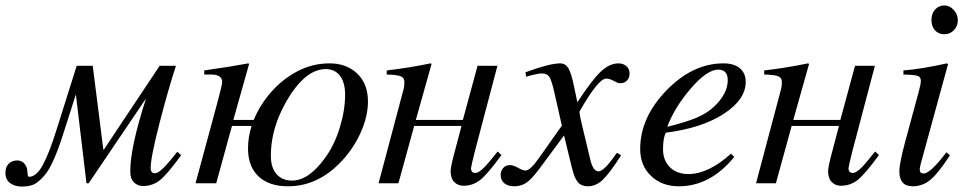

<svg xmlns="http://www.w3.org/2000/svg" viewBox="-65 -674 3562 706"><path d="M587 -116 601 -103Q550 -33 523 -11.5Q496 10 461 10Q441 10 427.5 -3.5Q414 -17 414 -44Q414 -133 472 -312L261 0H253L214 -327L166 -177Q131 -68 101 -32Q82 -9 64.5 1.5Q47 12 15 12Q-10 12 -27.5 -0.5Q-45 -13 -45 -38Q-45 -61 -32.5 -72.5Q-20 -84 -2 -84Q21 -84 32 -61Q35 -55 35.5 -45Q36 -35 37 -29.5Q38 -24 42 -24Q69 -24 92.5 -67.5Q116 -111 142 -194L217 -432H276L315 -124H317L522 -432H582Q554 -347 521.5 -221Q489 -95 489 -56Q489 -37 505 -37Q523 -37 566 -90Z M793 -233H868Q891 -289 932.5 -336Q974 -383 1027 -411Q1083 -441 1147 -441Q1209 -441 1248.5 -403.5Q1288 -366 1288 -301Q1288 -244 1259.5 -182.5Q1231 -121 1182 -72Q1099 11 994 11Q924 11 885.5 -25.5Q847 -62 847 -128Q847 -170 860 -211H788L730 0H654L733 -292Q752 -362 752 -372Q752 -400 711 -400H686V-415Q791 -430 848 -441L851 -439ZM1204 -326Q1204 -371 1185 -395.5Q1166 -420 1133 -420Q1066 -420 1005 -329Q931 -216 931 -101Q931 -57 952 -33.5Q973 -10 1009 -10Q1070 -10 1130 -93Q1164 -139 1184 -203.5Q1204 -268 1204 -326Z M1765 -117 1779 -104Q1728 -34 1701 -12.5Q1674 9 1639 9Q1619 9 1605.5 -4.5Q1592 -18 1592 -45Q1592 -61 1608 -120L1632 -211H1458L1400 0H1327L1420 -350Q1422 -360 1422 -373Q1422 -388 1408.5 -393.5Q1395 -399 1357 -400V-415Q1436 -424 1518 -441L1522 -439L1464 -233H1637L1691 -432H1764L1681 -117Q1667 -61 1667 -56Q1667 -38 1683 -38Q1702 -38 1744 -91Q1751 -99 1765 -117Z M2046 -355 2058 -298Q2111 -379 2143.5 -410Q2176 -441 2209 -441Q2227 -441 2238.5 -430.5Q2250 -420 2250 -404Q2250 -388 2240.5 -378Q2231 -368 2216 -368Q2207 -368 2192 -376.5Q2177 -385 2164 -385Q2135 -385 2066 -264Q2066 -251 2074 -219L2106 -85Q2116 -44 2136 -44Q2152 -44 2183 -84Q2186 -88 2190 -93.5Q2194 -99 2197 -103.5Q2200 -108 2204 -112L2219 -103Q2176 -36 2151 -12.5Q2126 11 2097 11Q2073 11 2060 -4Q2047 -19 2038 -57L2009 -176L1921 -57Q1890 -15 1870.5 -2Q1851 11 1826 11Q1803 11 1789.5 0Q1776 -11 1776 -31Q1776 -46 1785.5 -56.5Q1795 -67 1810 -67Q1822 -67 1842 -56Q1857 -47 1868 -47Q1885 -47 1919 -96L2001 -212L1973 -336Q1963 -380 1954.5 -392Q1946 -404 1927 -404Q1915 -404 1888 -397L1870 -392L1867 -408L1878 -412Q1958 -441 1995 -441Q2014 -441 2025 -423Q2036 -405 2046 -355Z M2623 -109 2635 -97Q2547 11 2431 11Q2369 11 2329 -27Q2289 -65 2289 -126Q2289 -242 2385.5 -341.5Q2482 -441 2595 -441Q2634 -441 2655.5 -423Q2677 -405 2677 -373Q2677 -308 2596.5 -255.5Q2516 -203 2383 -186Q2373 -166 2373 -125Q2373 -84 2398.5 -59Q2424 -34 2466 -34Q2540 -34 2623 -109ZM2389 -209 2390 -208Q2458 -225 2496 -241Q2534 -257 2561 -282Q2611 -330 2611 -379Q2611 -418 2576 -418Q2535 -418 2475.5 -349Q2416 -280 2389 -209Z M3153 -117 3167 -104Q3116 -34 3089 -12.5Q3062 9 3027 9Q3007 9 2993.5 -4.5Q2980 -18 2980 -45Q2980 -61 2996 -120L3020 -211H2846L2788 0H2715L2808 -350Q2810 -360 2810 -373Q2810 -388 2796.5 -393.5Q2783 -399 2745 -400V-415Q2824 -424 2906 -441L2910 -439L2852 -233H3025L3079 -432H3152L3069 -117Q3055 -61 3055 -56Q3055 -38 3071 -38Q3090 -38 3132 -91Q3139 -99 3153 -117Z M3457 -599Q3457 -578 3442.5 -563Q3428 -548 3408 -548Q3386 -548 3373 -562.5Q3360 -577 3360 -601Q3360 -624 3373.5 -639Q3387 -654 3407 -654Q3427 -654 3442 -637.5Q3457 -621 3457 -599ZM3415 -114 3428 -103Q3386 -38 3357 -13.5Q3328 11 3291 11Q3242 11 3242 -44Q3242 -73 3264 -155L3312 -332Q3321 -364 3321 -376Q3321 -391 3309.5 -395Q3298 -399 3257 -400V-415Q3322 -420 3417 -441L3421 -438L3327 -95Q3317 -61 3317 -51Q3317 -36 3331 -36Q3356 -36 3415 -114Z"/></svg>

Font: STIX MathJax Alphabets
Style: Italic
Weight: 400
Italic angle: -16.33°
Designer: MicroPress Inc., with final additions and corrections provided by Coen Hoffman, Elsevier (retired)
Version: Version 1.1.1